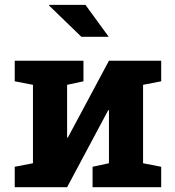

<svg xmlns="http://www.w3.org/2000/svg" viewBox="-20 -782 732 802"><path d="M41.5 0V-85.4L117.7 -100.1V-427.7L41.5 -442.4V-528.3H260.3H328.6V-442.4L260.3 -427.7V-207.5L263.2 -207L435.1 -528.3H577.6H653.3V-442.4L577.6 -427.7V-100.1L653.3 -85.4V0H366.7V-85.4L435.1 -100.1V-321.3L432.1 -321.8L260.3 0ZM434.1 -628.4H430.2H319.8L185.1 -758.8L186 -761.7H336.9Z"/></svg>

Font: Robotiche
Style: Bold
Weight: 700
Designer: Google
Version: Version 2.001